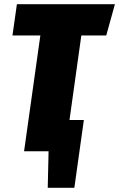

<svg xmlns="http://www.w3.org/2000/svg" viewBox="-20 -716 564 909"><path d="M483 -548H365L309 -148H377L332 173H206L210 0H94L171 -548H39L60 -696H524Z"/></svg>

Font: Fira Sans Extra Condensed Black
Style: Italic
Weight: 900
Width: 3
Italic angle: -8°
Designer: Carrois Corporate & Edenspiekermann AG
Foundry: Carrois Corporate GbR & Edenspiekermann AG
Version: Version 4.203